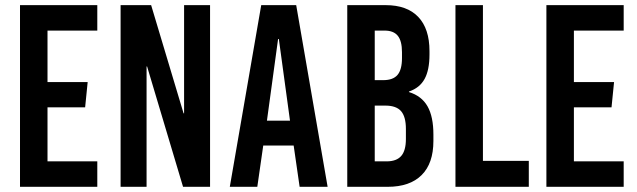

<svg xmlns="http://www.w3.org/2000/svg" viewBox="-20 -720 2457 740"><path d="M355 -602.1H163.1V-403.8H317.9L308.1 -306.2H163.1V-98.1H355V0H57.1V-700.2H355Z M789.6 0H685.5L546.9 -463.9H544.9V0H444.8V-700.2H562.5L687.5 -283.2H689.5V-700.2H789.6Z M1242.7 0H1134.8L1111.8 -159.2H994.6L971.7 0H865.7L986.8 -700.2H1121.6ZM1051.8 -569.8 1008.8 -254.9H1097.7L1054.7 -569.8Z M1318.4 -700.2H1466.3Q1548.8 -700.2 1592 -654.8Q1635.3 -609.4 1635.3 -522.9V-509.8Q1635.3 -450.2 1616.5 -415.8Q1597.7 -381.3 1556.2 -367.2V-365.2Q1605 -350.1 1627.7 -310.3Q1650.4 -270.5 1650.4 -201.2V-176.8Q1650.4 -90.3 1605 -45.2Q1559.6 0 1474.1 0H1318.4ZM1424.3 -602.1V-411.1H1457Q1495.1 -411.1 1512.2 -431.4Q1529.3 -451.7 1529.3 -496.1V-519Q1529.3 -562 1513.2 -582Q1497.1 -602.1 1462.4 -602.1ZM1424.3 -313V-98.1H1470.2Q1508.3 -98.1 1526.4 -118.9Q1544.4 -139.6 1544.4 -184.1V-223.1Q1544.4 -270 1525.9 -291.5Q1507.3 -313 1465.3 -313Z M1841.3 -100.1H2018.1V0H1735.4V-700.2H1841.3Z M2383.8 -602.1H2191.9V-403.8H2346.7L2336.9 -306.2H2191.9V-98.1H2383.8V0H2085.9V-700.2H2383.8Z"/></svg>

Font: BaseOne
Style: Regular
Weight: 400
Designer: Domenico Catapano
Foundry: Design by Basse
Version: Version 1.000;PS 001.001;hotconv 1.0.56